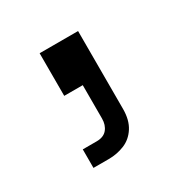

<svg xmlns="http://www.w3.org/2000/svg" viewBox="-73 -153 345 359"><g transform="rotate(-30 99.5 26.0)"><path d="M54 0V-92H137V76Q137 100 127 115.5Q117 131 101 137.5Q85 144 67 144H34V104H64Q79 104 86.5 95Q94 86 94 72V0Z"/></g></svg>

Font: SUSE Thin Light
Style: Regular
Weight: 300
Version: Version 1.000